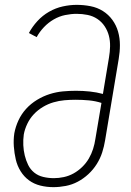

<svg xmlns="http://www.w3.org/2000/svg" viewBox="-20 -763 540 791"><path d="M200 8Q172 8 146 1.5Q120 -5 99.5 -20Q79 -35 65 -57.5Q51 -80 45 -106Q39 -132 37 -159.5Q35 -187 39 -214Q44 -241 56 -267Q68 -293 87.5 -314.5Q107 -336 132.5 -351.5Q158 -367 185 -375.5Q212 -384 239 -386.5Q266 -389 293 -389Q322 -389 350 -386Q378 -383 404 -376L429 -526Q433 -549 433.5 -572Q434 -595 428.5 -616Q423 -637 411 -655Q399 -673 381 -685Q363 -697 341 -701.5Q319 -706 296 -706Q273 -706 248.5 -701Q224 -696 201.5 -683Q179 -670 161 -651Q143 -632 131 -610L99 -627Q113 -653 134 -676Q155 -699 182 -714.5Q209 -730 238.5 -736.5Q268 -743 296 -743Q325 -743 353 -737.5Q381 -732 404 -717.5Q427 -703 443 -681Q459 -659 466.5 -632.5Q474 -606 474 -577.5Q474 -549 469 -520L413 -185Q409 -160 401 -135Q393 -110 378.5 -87Q364 -64 344 -45.5Q324 -27 300.5 -14.5Q277 -2 251 3Q225 8 200 8ZM202 -29Q222 -29 243 -33.5Q264 -38 283 -48.5Q302 -59 318.5 -75Q335 -91 346 -110Q357 -129 363.5 -149.5Q370 -170 373 -191L398 -339Q373 -347 346 -349.5Q319 -352 291 -352Q268 -352 245.5 -350Q223 -348 200.5 -341.5Q178 -335 157 -322.5Q136 -310 119.5 -292.5Q103 -275 92.5 -253Q82 -231 78 -209Q75 -187 76 -165Q77 -143 82 -122.5Q87 -102 96 -83.5Q105 -65 121 -52Q137 -39 158.5 -34Q180 -29 202 -29Z"/></svg>

Font: Iosevka Curly Extralight
Style: Italic
Weight: 200
Italic angle: -9°
Monospace: yes
Designer: Belleve Invis
Foundry: Belleve Invis
Version: Version 22.1.2; ttfautohint (v1.8.4)